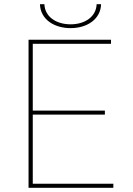

<svg xmlns="http://www.w3.org/2000/svg" viewBox="-20 -888 628 908"><path d="M115 0H516V-19H135V-346H476V-365H135V-681H505V-700H115ZM314 -755C393 -755 456 -798 458 -868H437C435 -810 383 -773 314 -773C244 -773 192 -810 190 -868H169C171 -798 234 -755 314 -755Z"/></svg>

Font: Chess Sans Thin
Style: Regular
Weight: 100
Designer: Wolf Bōese
Foundry: Wolf Bōese
Version: Version 7.223;Glyphs 3.3 (3306)